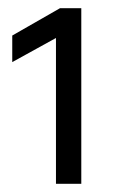

<svg xmlns="http://www.w3.org/2000/svg" viewBox="-20 -842 290 470"><path d="M179 -392H117V-749L10 -690V-755L127 -822H179Z"/></svg>

Font: Hind Siliguri
Style: Regular
Weight: 400
Designer: Jyotish Sonowal
Foundry: Indian Type Foundry
Version: Version 1.001;PS 1.0;hotconv 1.0.86;makeotf.lib2.5.63406; tt